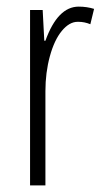

<svg xmlns="http://www.w3.org/2000/svg" viewBox="-20 -560 313 580"><path d="M217.8 -540Q242.2 -540 264.2 -533.2L252.9 -486.8Q235.4 -494.1 216.8 -494.1Q215.3 -494.1 214.4 -494.1Q189.5 -494.1 166.7 -466.6Q144 -439 130.6 -389.9Q117.2 -340.8 117.2 -284.7Q117.2 -282.7 117.2 -280.8V0H70.8V-529.8H108.9L113.8 -437H117.2Q154.3 -540 217.8 -540Z"/></svg>

Font: Open Sans Hebrew Condensed Light
Style: Regular
Weight: 300
Width: 3
Foundry: Ascender Corporation, Yanek Iontef
Version: Version 2.001;PS 002.001;hotconv 1.0.70;makeotf.lib2.5.58329